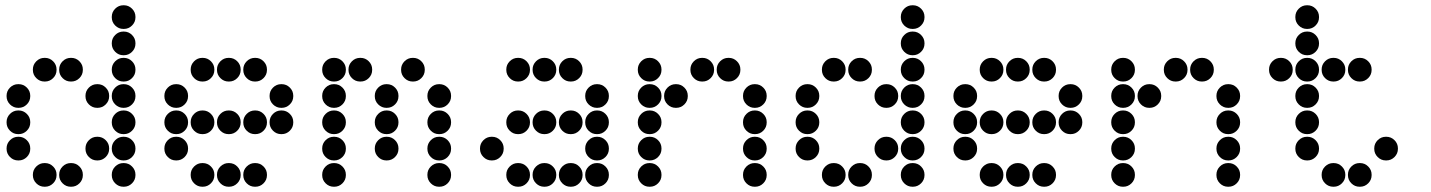

<svg xmlns="http://www.w3.org/2000/svg" viewBox="-20 -715 5440 730"><path d="M449 -695Q431 -695 418 -682Q405 -669 405 -651V-649Q405 -631 418 -618Q431 -605 449 -605H451Q469 -605 482 -618Q495 -631 495 -649V-651Q495 -669 482 -682Q469 -695 451 -695ZM449 -595Q431 -595 418 -582Q405 -569 405 -551V-549Q405 -531 418 -518Q431 -505 449 -505H451Q469 -505 482 -518Q495 -531 495 -549V-551Q495 -569 482 -582Q469 -595 451 -595ZM149 -495Q131 -495 118 -482Q105 -469 105 -451V-449Q105 -431 118 -418Q131 -405 149 -405H151Q169 -405 182 -418Q195 -431 195 -449V-451Q195 -469 182 -482Q169 -495 151 -495ZM249 -495Q231 -495 218 -482Q205 -469 205 -451V-449Q205 -431 218 -418Q231 -405 249 -405H251Q269 -405 282 -418Q295 -431 295 -449V-451Q295 -469 282 -482Q269 -495 251 -495ZM449 -495Q431 -495 418 -482Q405 -469 405 -451V-449Q405 -431 418 -418Q431 -405 449 -405H451Q469 -405 482 -418Q495 -431 495 -449V-451Q495 -469 482 -482Q469 -495 451 -495ZM49 -395Q31 -395 18 -382Q5 -369 5 -351V-349Q5 -331 18 -318Q31 -305 49 -305H51Q69 -305 82 -318Q95 -331 95 -349V-351Q95 -369 82 -382Q69 -395 51 -395ZM349 -395Q331 -395 318 -382Q305 -369 305 -351V-349Q305 -331 318 -318Q331 -305 349 -305H351Q369 -305 382 -318Q395 -331 395 -349V-351Q395 -369 382 -382Q369 -395 351 -395ZM449 -395Q431 -395 418 -382Q405 -369 405 -351V-349Q405 -331 418 -318Q431 -305 449 -305H451Q469 -305 482 -318Q495 -331 495 -349V-351Q495 -369 482 -382Q469 -395 451 -395ZM49 -295Q31 -295 18 -282Q5 -269 5 -251V-249Q5 -231 18 -218Q31 -205 49 -205H51Q69 -205 82 -218Q95 -231 95 -249V-251Q95 -269 82 -282Q69 -295 51 -295ZM449 -295Q431 -295 418 -282Q405 -269 405 -251V-249Q405 -231 418 -218Q431 -205 449 -205H451Q469 -205 482 -218Q495 -231 495 -249V-251Q495 -269 482 -282Q469 -295 451 -295ZM49 -195Q31 -195 18 -182Q5 -169 5 -151V-149Q5 -131 18 -118Q31 -105 49 -105H51Q69 -105 82 -118Q95 -131 95 -149V-151Q95 -169 82 -182Q69 -195 51 -195ZM349 -195Q331 -195 318 -182Q305 -169 305 -151V-149Q305 -131 318 -118Q331 -105 349 -105H351Q369 -105 382 -118Q395 -131 395 -149V-151Q395 -169 382 -182Q369 -195 351 -195ZM449 -195Q431 -195 418 -182Q405 -169 405 -151V-149Q405 -131 418 -118Q431 -105 449 -105H451Q469 -105 482 -118Q495 -131 495 -149V-151Q495 -169 482 -182Q469 -195 451 -195ZM149 -95Q131 -95 118 -82Q105 -69 105 -51V-49Q105 -31 118 -18Q131 -5 149 -5H151Q169 -5 182 -18Q195 -31 195 -49V-51Q195 -69 182 -82Q169 -95 151 -95ZM249 -95Q231 -95 218 -82Q205 -69 205 -51V-49Q205 -31 218 -18Q231 -5 249 -5H251Q269 -5 282 -18Q295 -31 295 -49V-51Q295 -69 282 -82Q269 -95 251 -95ZM449 -95Q431 -95 418 -82Q405 -69 405 -51V-49Q405 -31 418 -18Q431 -5 449 -5H451Q469 -5 482 -18Q495 -31 495 -49V-51Q495 -69 482 -82Q469 -95 451 -95Z M749 -495Q731 -495 718 -482Q705 -469 705 -451V-449Q705 -431 718 -418Q731 -405 749 -405H751Q769 -405 782 -418Q795 -431 795 -449V-451Q795 -469 782 -482Q769 -495 751 -495ZM849 -495Q831 -495 818 -482Q805 -469 805 -451V-449Q805 -431 818 -418Q831 -405 849 -405H851Q869 -405 882 -418Q895 -431 895 -449V-451Q895 -469 882 -482Q869 -495 851 -495ZM949 -495Q931 -495 918 -482Q905 -469 905 -451V-449Q905 -431 918 -418Q931 -405 949 -405H951Q969 -405 982 -418Q995 -431 995 -449V-451Q995 -469 982 -482Q969 -495 951 -495ZM649 -395Q631 -395 618 -382Q605 -369 605 -351V-349Q605 -331 618 -318Q631 -305 649 -305H651Q669 -305 682 -318Q695 -331 695 -349V-351Q695 -369 682 -382Q669 -395 651 -395ZM1049 -395Q1031 -395 1018 -382Q1005 -369 1005 -351V-349Q1005 -331 1018 -318Q1031 -305 1049 -305H1051Q1069 -305 1082 -318Q1095 -331 1095 -349V-351Q1095 -369 1082 -382Q1069 -395 1051 -395ZM649 -295Q631 -295 618 -282Q605 -269 605 -251V-249Q605 -231 618 -218Q631 -205 649 -205H651Q669 -205 682 -218Q695 -231 695 -249V-251Q695 -269 682 -282Q669 -295 651 -295ZM749 -295Q731 -295 718 -282Q705 -269 705 -251V-249Q705 -231 718 -218Q731 -205 749 -205H751Q769 -205 782 -218Q795 -231 795 -249V-251Q795 -269 782 -282Q769 -295 751 -295ZM849 -295Q831 -295 818 -282Q805 -269 805 -251V-249Q805 -231 818 -218Q831 -205 849 -205H851Q869 -205 882 -218Q895 -231 895 -249V-251Q895 -269 882 -282Q869 -295 851 -295ZM949 -295Q931 -295 918 -282Q905 -269 905 -251V-249Q905 -231 918 -218Q931 -205 949 -205H951Q969 -205 982 -218Q995 -231 995 -249V-251Q995 -269 982 -282Q969 -295 951 -295ZM1049 -295Q1031 -295 1018 -282Q1005 -269 1005 -251V-249Q1005 -231 1018 -218Q1031 -205 1049 -205H1051Q1069 -205 1082 -218Q1095 -231 1095 -249V-251Q1095 -269 1082 -282Q1069 -295 1051 -295ZM649 -195Q631 -195 618 -182Q605 -169 605 -151V-149Q605 -131 618 -118Q631 -105 649 -105H651Q669 -105 682 -118Q695 -131 695 -149V-151Q695 -169 682 -182Q669 -195 651 -195ZM749 -95Q731 -95 718 -82Q705 -69 705 -51V-49Q705 -31 718 -18Q731 -5 749 -5H751Q769 -5 782 -18Q795 -31 795 -49V-51Q795 -69 782 -82Q769 -95 751 -95ZM849 -95Q831 -95 818 -82Q805 -69 805 -51V-49Q805 -31 818 -18Q831 -5 849 -5H851Q869 -5 882 -18Q895 -31 895 -49V-51Q895 -69 882 -82Q869 -95 851 -95ZM949 -95Q931 -95 918 -82Q905 -69 905 -51V-49Q905 -31 918 -18Q931 -5 949 -5H951Q969 -5 982 -18Q995 -31 995 -49V-51Q995 -69 982 -82Q969 -95 951 -95Z M1249 -495Q1231 -495 1218 -482Q1205 -469 1205 -451V-449Q1205 -431 1218 -418Q1231 -405 1249 -405H1251Q1269 -405 1282 -418Q1295 -431 1295 -449V-451Q1295 -469 1282 -482Q1269 -495 1251 -495ZM1349 -495Q1331 -495 1318 -482Q1305 -469 1305 -451V-449Q1305 -431 1318 -418Q1331 -405 1349 -405H1351Q1369 -405 1382 -418Q1395 -431 1395 -449V-451Q1395 -469 1382 -482Q1369 -495 1351 -495ZM1549 -495Q1531 -495 1518 -482Q1505 -469 1505 -451V-449Q1505 -431 1518 -418Q1531 -405 1549 -405H1551Q1569 -405 1582 -418Q1595 -431 1595 -449V-451Q1595 -469 1582 -482Q1569 -495 1551 -495ZM1249 -395Q1231 -395 1218 -382Q1205 -369 1205 -351V-349Q1205 -331 1218 -318Q1231 -305 1249 -305H1251Q1269 -305 1282 -318Q1295 -331 1295 -349V-351Q1295 -369 1282 -382Q1269 -395 1251 -395ZM1449 -395Q1431 -395 1418 -382Q1405 -369 1405 -351V-349Q1405 -331 1418 -318Q1431 -305 1449 -305H1451Q1469 -305 1482 -318Q1495 -331 1495 -349V-351Q1495 -369 1482 -382Q1469 -395 1451 -395ZM1649 -395Q1631 -395 1618 -382Q1605 -369 1605 -351V-349Q1605 -331 1618 -318Q1631 -305 1649 -305H1651Q1669 -305 1682 -318Q1695 -331 1695 -349V-351Q1695 -369 1682 -382Q1669 -395 1651 -395ZM1249 -295Q1231 -295 1218 -282Q1205 -269 1205 -251V-249Q1205 -231 1218 -218Q1231 -205 1249 -205H1251Q1269 -205 1282 -218Q1295 -231 1295 -249V-251Q1295 -269 1282 -282Q1269 -295 1251 -295ZM1449 -295Q1431 -295 1418 -282Q1405 -269 1405 -251V-249Q1405 -231 1418 -218Q1431 -205 1449 -205H1451Q1469 -205 1482 -218Q1495 -231 1495 -249V-251Q1495 -269 1482 -282Q1469 -295 1451 -295ZM1649 -295Q1631 -295 1618 -282Q1605 -269 1605 -251V-249Q1605 -231 1618 -218Q1631 -205 1649 -205H1651Q1669 -205 1682 -218Q1695 -231 1695 -249V-251Q1695 -269 1682 -282Q1669 -295 1651 -295ZM1249 -195Q1231 -195 1218 -182Q1205 -169 1205 -151V-149Q1205 -131 1218 -118Q1231 -105 1249 -105H1251Q1269 -105 1282 -118Q1295 -131 1295 -149V-151Q1295 -169 1282 -182Q1269 -195 1251 -195ZM1449 -195Q1431 -195 1418 -182Q1405 -169 1405 -151V-149Q1405 -131 1418 -118Q1431 -105 1449 -105H1451Q1469 -105 1482 -118Q1495 -131 1495 -149V-151Q1495 -169 1482 -182Q1469 -195 1451 -195ZM1649 -195Q1631 -195 1618 -182Q1605 -169 1605 -151V-149Q1605 -131 1618 -118Q1631 -105 1649 -105H1651Q1669 -105 1682 -118Q1695 -131 1695 -149V-151Q1695 -169 1682 -182Q1669 -195 1651 -195ZM1249 -95Q1231 -95 1218 -82Q1205 -69 1205 -51V-49Q1205 -31 1218 -18Q1231 -5 1249 -5H1251Q1269 -5 1282 -18Q1295 -31 1295 -49V-51Q1295 -69 1282 -82Q1269 -95 1251 -95ZM1649 -95Q1631 -95 1618 -82Q1605 -69 1605 -51V-49Q1605 -31 1618 -18Q1631 -5 1649 -5H1651Q1669 -5 1682 -18Q1695 -31 1695 -49V-51Q1695 -69 1682 -82Q1669 -95 1651 -95Z M1949 -495Q1931 -495 1918 -482Q1905 -469 1905 -451V-449Q1905 -431 1918 -418Q1931 -405 1949 -405H1951Q1969 -405 1982 -418Q1995 -431 1995 -449V-451Q1995 -469 1982 -482Q1969 -495 1951 -495ZM2049 -495Q2031 -495 2018 -482Q2005 -469 2005 -451V-449Q2005 -431 2018 -418Q2031 -405 2049 -405H2051Q2069 -405 2082 -418Q2095 -431 2095 -449V-451Q2095 -469 2082 -482Q2069 -495 2051 -495ZM2149 -495Q2131 -495 2118 -482Q2105 -469 2105 -451V-449Q2105 -431 2118 -418Q2131 -405 2149 -405H2151Q2169 -405 2182 -418Q2195 -431 2195 -449V-451Q2195 -469 2182 -482Q2169 -495 2151 -495ZM2249 -395Q2231 -395 2218 -382Q2205 -369 2205 -351V-349Q2205 -331 2218 -318Q2231 -305 2249 -305H2251Q2269 -305 2282 -318Q2295 -331 2295 -349V-351Q2295 -369 2282 -382Q2269 -395 2251 -395ZM1949 -295Q1931 -295 1918 -282Q1905 -269 1905 -251V-249Q1905 -231 1918 -218Q1931 -205 1949 -205H1951Q1969 -205 1982 -218Q1995 -231 1995 -249V-251Q1995 -269 1982 -282Q1969 -295 1951 -295ZM2049 -295Q2031 -295 2018 -282Q2005 -269 2005 -251V-249Q2005 -231 2018 -218Q2031 -205 2049 -205H2051Q2069 -205 2082 -218Q2095 -231 2095 -249V-251Q2095 -269 2082 -282Q2069 -295 2051 -295ZM2149 -295Q2131 -295 2118 -282Q2105 -269 2105 -251V-249Q2105 -231 2118 -218Q2131 -205 2149 -205H2151Q2169 -205 2182 -218Q2195 -231 2195 -249V-251Q2195 -269 2182 -282Q2169 -295 2151 -295ZM2249 -295Q2231 -295 2218 -282Q2205 -269 2205 -251V-249Q2205 -231 2218 -218Q2231 -205 2249 -205H2251Q2269 -205 2282 -218Q2295 -231 2295 -249V-251Q2295 -269 2282 -282Q2269 -295 2251 -295ZM1849 -195Q1831 -195 1818 -182Q1805 -169 1805 -151V-149Q1805 -131 1818 -118Q1831 -105 1849 -105H1851Q1869 -105 1882 -118Q1895 -131 1895 -149V-151Q1895 -169 1882 -182Q1869 -195 1851 -195ZM2249 -195Q2231 -195 2218 -182Q2205 -169 2205 -151V-149Q2205 -131 2218 -118Q2231 -105 2249 -105H2251Q2269 -105 2282 -118Q2295 -131 2295 -149V-151Q2295 -169 2282 -182Q2269 -195 2251 -195ZM1949 -95Q1931 -95 1918 -82Q1905 -69 1905 -51V-49Q1905 -31 1918 -18Q1931 -5 1949 -5H1951Q1969 -5 1982 -18Q1995 -31 1995 -49V-51Q1995 -69 1982 -82Q1969 -95 1951 -95ZM2049 -95Q2031 -95 2018 -82Q2005 -69 2005 -51V-49Q2005 -31 2018 -18Q2031 -5 2049 -5H2051Q2069 -5 2082 -18Q2095 -31 2095 -49V-51Q2095 -69 2082 -82Q2069 -95 2051 -95ZM2149 -95Q2131 -95 2118 -82Q2105 -69 2105 -51V-49Q2105 -31 2118 -18Q2131 -5 2149 -5H2151Q2169 -5 2182 -18Q2195 -31 2195 -49V-51Q2195 -69 2182 -82Q2169 -95 2151 -95ZM2249 -95Q2231 -95 2218 -82Q2205 -69 2205 -51V-49Q2205 -31 2218 -18Q2231 -5 2249 -5H2251Q2269 -5 2282 -18Q2295 -31 2295 -49V-51Q2295 -69 2282 -82Q2269 -95 2251 -95Z M2449 -495Q2431 -495 2418 -482Q2405 -469 2405 -451V-449Q2405 -431 2418 -418Q2431 -405 2449 -405H2451Q2469 -405 2482 -418Q2495 -431 2495 -449V-451Q2495 -469 2482 -482Q2469 -495 2451 -495ZM2649 -495Q2631 -495 2618 -482Q2605 -469 2605 -451V-449Q2605 -431 2618 -418Q2631 -405 2649 -405H2651Q2669 -405 2682 -418Q2695 -431 2695 -449V-451Q2695 -469 2682 -482Q2669 -495 2651 -495ZM2749 -495Q2731 -495 2718 -482Q2705 -469 2705 -451V-449Q2705 -431 2718 -418Q2731 -405 2749 -405H2751Q2769 -405 2782 -418Q2795 -431 2795 -449V-451Q2795 -469 2782 -482Q2769 -495 2751 -495ZM2449 -395Q2431 -395 2418 -382Q2405 -369 2405 -351V-349Q2405 -331 2418 -318Q2431 -305 2449 -305H2451Q2469 -305 2482 -318Q2495 -331 2495 -349V-351Q2495 -369 2482 -382Q2469 -395 2451 -395ZM2549 -395Q2531 -395 2518 -382Q2505 -369 2505 -351V-349Q2505 -331 2518 -318Q2531 -305 2549 -305H2551Q2569 -305 2582 -318Q2595 -331 2595 -349V-351Q2595 -369 2582 -382Q2569 -395 2551 -395ZM2849 -395Q2831 -395 2818 -382Q2805 -369 2805 -351V-349Q2805 -331 2818 -318Q2831 -305 2849 -305H2851Q2869 -305 2882 -318Q2895 -331 2895 -349V-351Q2895 -369 2882 -382Q2869 -395 2851 -395ZM2449 -295Q2431 -295 2418 -282Q2405 -269 2405 -251V-249Q2405 -231 2418 -218Q2431 -205 2449 -205H2451Q2469 -205 2482 -218Q2495 -231 2495 -249V-251Q2495 -269 2482 -282Q2469 -295 2451 -295ZM2849 -295Q2831 -295 2818 -282Q2805 -269 2805 -251V-249Q2805 -231 2818 -218Q2831 -205 2849 -205H2851Q2869 -205 2882 -218Q2895 -231 2895 -249V-251Q2895 -269 2882 -282Q2869 -295 2851 -295ZM2449 -195Q2431 -195 2418 -182Q2405 -169 2405 -151V-149Q2405 -131 2418 -118Q2431 -105 2449 -105H2451Q2469 -105 2482 -118Q2495 -131 2495 -149V-151Q2495 -169 2482 -182Q2469 -195 2451 -195ZM2849 -195Q2831 -195 2818 -182Q2805 -169 2805 -151V-149Q2805 -131 2818 -118Q2831 -105 2849 -105H2851Q2869 -105 2882 -118Q2895 -131 2895 -149V-151Q2895 -169 2882 -182Q2869 -195 2851 -195ZM2449 -95Q2431 -95 2418 -82Q2405 -69 2405 -51V-49Q2405 -31 2418 -18Q2431 -5 2449 -5H2451Q2469 -5 2482 -18Q2495 -31 2495 -49V-51Q2495 -69 2482 -82Q2469 -95 2451 -95ZM2849 -95Q2831 -95 2818 -82Q2805 -69 2805 -51V-49Q2805 -31 2818 -18Q2831 -5 2849 -5H2851Q2869 -5 2882 -18Q2895 -31 2895 -49V-51Q2895 -69 2882 -82Q2869 -95 2851 -95Z M3449 -695Q3431 -695 3418 -682Q3405 -669 3405 -651V-649Q3405 -631 3418 -618Q3431 -605 3449 -605H3451Q3469 -605 3482 -618Q3495 -631 3495 -649V-651Q3495 -669 3482 -682Q3469 -695 3451 -695ZM3449 -595Q3431 -595 3418 -582Q3405 -569 3405 -551V-549Q3405 -531 3418 -518Q3431 -505 3449 -505H3451Q3469 -505 3482 -518Q3495 -531 3495 -549V-551Q3495 -569 3482 -582Q3469 -595 3451 -595ZM3149 -495Q3131 -495 3118 -482Q3105 -469 3105 -451V-449Q3105 -431 3118 -418Q3131 -405 3149 -405H3151Q3169 -405 3182 -418Q3195 -431 3195 -449V-451Q3195 -469 3182 -482Q3169 -495 3151 -495ZM3249 -495Q3231 -495 3218 -482Q3205 -469 3205 -451V-449Q3205 -431 3218 -418Q3231 -405 3249 -405H3251Q3269 -405 3282 -418Q3295 -431 3295 -449V-451Q3295 -469 3282 -482Q3269 -495 3251 -495ZM3449 -495Q3431 -495 3418 -482Q3405 -469 3405 -451V-449Q3405 -431 3418 -418Q3431 -405 3449 -405H3451Q3469 -405 3482 -418Q3495 -431 3495 -449V-451Q3495 -469 3482 -482Q3469 -495 3451 -495ZM3049 -395Q3031 -395 3018 -382Q3005 -369 3005 -351V-349Q3005 -331 3018 -318Q3031 -305 3049 -305H3051Q3069 -305 3082 -318Q3095 -331 3095 -349V-351Q3095 -369 3082 -382Q3069 -395 3051 -395ZM3349 -395Q3331 -395 3318 -382Q3305 -369 3305 -351V-349Q3305 -331 3318 -318Q3331 -305 3349 -305H3351Q3369 -305 3382 -318Q3395 -331 3395 -349V-351Q3395 -369 3382 -382Q3369 -395 3351 -395ZM3449 -395Q3431 -395 3418 -382Q3405 -369 3405 -351V-349Q3405 -331 3418 -318Q3431 -305 3449 -305H3451Q3469 -305 3482 -318Q3495 -331 3495 -349V-351Q3495 -369 3482 -382Q3469 -395 3451 -395ZM3049 -295Q3031 -295 3018 -282Q3005 -269 3005 -251V-249Q3005 -231 3018 -218Q3031 -205 3049 -205H3051Q3069 -205 3082 -218Q3095 -231 3095 -249V-251Q3095 -269 3082 -282Q3069 -295 3051 -295ZM3449 -295Q3431 -295 3418 -282Q3405 -269 3405 -251V-249Q3405 -231 3418 -218Q3431 -205 3449 -205H3451Q3469 -205 3482 -218Q3495 -231 3495 -249V-251Q3495 -269 3482 -282Q3469 -295 3451 -295ZM3049 -195Q3031 -195 3018 -182Q3005 -169 3005 -151V-149Q3005 -131 3018 -118Q3031 -105 3049 -105H3051Q3069 -105 3082 -118Q3095 -131 3095 -149V-151Q3095 -169 3082 -182Q3069 -195 3051 -195ZM3349 -195Q3331 -195 3318 -182Q3305 -169 3305 -151V-149Q3305 -131 3318 -118Q3331 -105 3349 -105H3351Q3369 -105 3382 -118Q3395 -131 3395 -149V-151Q3395 -169 3382 -182Q3369 -195 3351 -195ZM3449 -195Q3431 -195 3418 -182Q3405 -169 3405 -151V-149Q3405 -131 3418 -118Q3431 -105 3449 -105H3451Q3469 -105 3482 -118Q3495 -131 3495 -149V-151Q3495 -169 3482 -182Q3469 -195 3451 -195ZM3149 -95Q3131 -95 3118 -82Q3105 -69 3105 -51V-49Q3105 -31 3118 -18Q3131 -5 3149 -5H3151Q3169 -5 3182 -18Q3195 -31 3195 -49V-51Q3195 -69 3182 -82Q3169 -95 3151 -95ZM3249 -95Q3231 -95 3218 -82Q3205 -69 3205 -51V-49Q3205 -31 3218 -18Q3231 -5 3249 -5H3251Q3269 -5 3282 -18Q3295 -31 3295 -49V-51Q3295 -69 3282 -82Q3269 -95 3251 -95ZM3449 -95Q3431 -95 3418 -82Q3405 -69 3405 -51V-49Q3405 -31 3418 -18Q3431 -5 3449 -5H3451Q3469 -5 3482 -18Q3495 -31 3495 -49V-51Q3495 -69 3482 -82Q3469 -95 3451 -95Z M3749 -495Q3731 -495 3718 -482Q3705 -469 3705 -451V-449Q3705 -431 3718 -418Q3731 -405 3749 -405H3751Q3769 -405 3782 -418Q3795 -431 3795 -449V-451Q3795 -469 3782 -482Q3769 -495 3751 -495ZM3849 -495Q3831 -495 3818 -482Q3805 -469 3805 -451V-449Q3805 -431 3818 -418Q3831 -405 3849 -405H3851Q3869 -405 3882 -418Q3895 -431 3895 -449V-451Q3895 -469 3882 -482Q3869 -495 3851 -495ZM3949 -495Q3931 -495 3918 -482Q3905 -469 3905 -451V-449Q3905 -431 3918 -418Q3931 -405 3949 -405H3951Q3969 -405 3982 -418Q3995 -431 3995 -449V-451Q3995 -469 3982 -482Q3969 -495 3951 -495ZM3649 -395Q3631 -395 3618 -382Q3605 -369 3605 -351V-349Q3605 -331 3618 -318Q3631 -305 3649 -305H3651Q3669 -305 3682 -318Q3695 -331 3695 -349V-351Q3695 -369 3682 -382Q3669 -395 3651 -395ZM4049 -395Q4031 -395 4018 -382Q4005 -369 4005 -351V-349Q4005 -331 4018 -318Q4031 -305 4049 -305H4051Q4069 -305 4082 -318Q4095 -331 4095 -349V-351Q4095 -369 4082 -382Q4069 -395 4051 -395ZM3649 -295Q3631 -295 3618 -282Q3605 -269 3605 -251V-249Q3605 -231 3618 -218Q3631 -205 3649 -205H3651Q3669 -205 3682 -218Q3695 -231 3695 -249V-251Q3695 -269 3682 -282Q3669 -295 3651 -295ZM3749 -295Q3731 -295 3718 -282Q3705 -269 3705 -251V-249Q3705 -231 3718 -218Q3731 -205 3749 -205H3751Q3769 -205 3782 -218Q3795 -231 3795 -249V-251Q3795 -269 3782 -282Q3769 -295 3751 -295ZM3849 -295Q3831 -295 3818 -282Q3805 -269 3805 -251V-249Q3805 -231 3818 -218Q3831 -205 3849 -205H3851Q3869 -205 3882 -218Q3895 -231 3895 -249V-251Q3895 -269 3882 -282Q3869 -295 3851 -295ZM3949 -295Q3931 -295 3918 -282Q3905 -269 3905 -251V-249Q3905 -231 3918 -218Q3931 -205 3949 -205H3951Q3969 -205 3982 -218Q3995 -231 3995 -249V-251Q3995 -269 3982 -282Q3969 -295 3951 -295ZM4049 -295Q4031 -295 4018 -282Q4005 -269 4005 -251V-249Q4005 -231 4018 -218Q4031 -205 4049 -205H4051Q4069 -205 4082 -218Q4095 -231 4095 -249V-251Q4095 -269 4082 -282Q4069 -295 4051 -295ZM3649 -195Q3631 -195 3618 -182Q3605 -169 3605 -151V-149Q3605 -131 3618 -118Q3631 -105 3649 -105H3651Q3669 -105 3682 -118Q3695 -131 3695 -149V-151Q3695 -169 3682 -182Q3669 -195 3651 -195ZM3749 -95Q3731 -95 3718 -82Q3705 -69 3705 -51V-49Q3705 -31 3718 -18Q3731 -5 3749 -5H3751Q3769 -5 3782 -18Q3795 -31 3795 -49V-51Q3795 -69 3782 -82Q3769 -95 3751 -95ZM3849 -95Q3831 -95 3818 -82Q3805 -69 3805 -51V-49Q3805 -31 3818 -18Q3831 -5 3849 -5H3851Q3869 -5 3882 -18Q3895 -31 3895 -49V-51Q3895 -69 3882 -82Q3869 -95 3851 -95ZM3949 -95Q3931 -95 3918 -82Q3905 -69 3905 -51V-49Q3905 -31 3918 -18Q3931 -5 3949 -5H3951Q3969 -5 3982 -18Q3995 -31 3995 -49V-51Q3995 -69 3982 -82Q3969 -95 3951 -95Z M4249 -495Q4231 -495 4218 -482Q4205 -469 4205 -451V-449Q4205 -431 4218 -418Q4231 -405 4249 -405H4251Q4269 -405 4282 -418Q4295 -431 4295 -449V-451Q4295 -469 4282 -482Q4269 -495 4251 -495ZM4449 -495Q4431 -495 4418 -482Q4405 -469 4405 -451V-449Q4405 -431 4418 -418Q4431 -405 4449 -405H4451Q4469 -405 4482 -418Q4495 -431 4495 -449V-451Q4495 -469 4482 -482Q4469 -495 4451 -495ZM4549 -495Q4531 -495 4518 -482Q4505 -469 4505 -451V-449Q4505 -431 4518 -418Q4531 -405 4549 -405H4551Q4569 -405 4582 -418Q4595 -431 4595 -449V-451Q4595 -469 4582 -482Q4569 -495 4551 -495ZM4249 -395Q4231 -395 4218 -382Q4205 -369 4205 -351V-349Q4205 -331 4218 -318Q4231 -305 4249 -305H4251Q4269 -305 4282 -318Q4295 -331 4295 -349V-351Q4295 -369 4282 -382Q4269 -395 4251 -395ZM4349 -395Q4331 -395 4318 -382Q4305 -369 4305 -351V-349Q4305 -331 4318 -318Q4331 -305 4349 -305H4351Q4369 -305 4382 -318Q4395 -331 4395 -349V-351Q4395 -369 4382 -382Q4369 -395 4351 -395ZM4649 -395Q4631 -395 4618 -382Q4605 -369 4605 -351V-349Q4605 -331 4618 -318Q4631 -305 4649 -305H4651Q4669 -305 4682 -318Q4695 -331 4695 -349V-351Q4695 -369 4682 -382Q4669 -395 4651 -395ZM4249 -295Q4231 -295 4218 -282Q4205 -269 4205 -251V-249Q4205 -231 4218 -218Q4231 -205 4249 -205H4251Q4269 -205 4282 -218Q4295 -231 4295 -249V-251Q4295 -269 4282 -282Q4269 -295 4251 -295ZM4649 -295Q4631 -295 4618 -282Q4605 -269 4605 -251V-249Q4605 -231 4618 -218Q4631 -205 4649 -205H4651Q4669 -205 4682 -218Q4695 -231 4695 -249V-251Q4695 -269 4682 -282Q4669 -295 4651 -295ZM4249 -195Q4231 -195 4218 -182Q4205 -169 4205 -151V-149Q4205 -131 4218 -118Q4231 -105 4249 -105H4251Q4269 -105 4282 -118Q4295 -131 4295 -149V-151Q4295 -169 4282 -182Q4269 -195 4251 -195ZM4649 -195Q4631 -195 4618 -182Q4605 -169 4605 -151V-149Q4605 -131 4618 -118Q4631 -105 4649 -105H4651Q4669 -105 4682 -118Q4695 -131 4695 -149V-151Q4695 -169 4682 -182Q4669 -195 4651 -195ZM4249 -95Q4231 -95 4218 -82Q4205 -69 4205 -51V-49Q4205 -31 4218 -18Q4231 -5 4249 -5H4251Q4269 -5 4282 -18Q4295 -31 4295 -49V-51Q4295 -69 4282 -82Q4269 -95 4251 -95ZM4649 -95Q4631 -95 4618 -82Q4605 -69 4605 -51V-49Q4605 -31 4618 -18Q4631 -5 4649 -5H4651Q4669 -5 4682 -18Q4695 -31 4695 -49V-51Q4695 -69 4682 -82Q4669 -95 4651 -95Z M4949 -695Q4931 -695 4918 -682Q4905 -669 4905 -651V-649Q4905 -631 4918 -618Q4931 -605 4949 -605H4951Q4969 -605 4982 -618Q4995 -631 4995 -649V-651Q4995 -669 4982 -682Q4969 -695 4951 -695ZM4949 -595Q4931 -595 4918 -582Q4905 -569 4905 -551V-549Q4905 -531 4918 -518Q4931 -505 4949 -505H4951Q4969 -505 4982 -518Q4995 -531 4995 -549V-551Q4995 -569 4982 -582Q4969 -595 4951 -595ZM4849 -495Q4831 -495 4818 -482Q4805 -469 4805 -451V-449Q4805 -431 4818 -418Q4831 -405 4849 -405H4851Q4869 -405 4882 -418Q4895 -431 4895 -449V-451Q4895 -469 4882 -482Q4869 -495 4851 -495ZM4949 -495Q4931 -495 4918 -482Q4905 -469 4905 -451V-449Q4905 -431 4918 -418Q4931 -405 4949 -405H4951Q4969 -405 4982 -418Q4995 -431 4995 -449V-451Q4995 -469 4982 -482Q4969 -495 4951 -495ZM5049 -495Q5031 -495 5018 -482Q5005 -469 5005 -451V-449Q5005 -431 5018 -418Q5031 -405 5049 -405H5051Q5069 -405 5082 -418Q5095 -431 5095 -449V-451Q5095 -469 5082 -482Q5069 -495 5051 -495ZM5149 -495Q5131 -495 5118 -482Q5105 -469 5105 -451V-449Q5105 -431 5118 -418Q5131 -405 5149 -405H5151Q5169 -405 5182 -418Q5195 -431 5195 -449V-451Q5195 -469 5182 -482Q5169 -495 5151 -495ZM4949 -395Q4931 -395 4918 -382Q4905 -369 4905 -351V-349Q4905 -331 4918 -318Q4931 -305 4949 -305H4951Q4969 -305 4982 -318Q4995 -331 4995 -349V-351Q4995 -369 4982 -382Q4969 -395 4951 -395ZM4949 -295Q4931 -295 4918 -282Q4905 -269 4905 -251V-249Q4905 -231 4918 -218Q4931 -205 4949 -205H4951Q4969 -205 4982 -218Q4995 -231 4995 -249V-251Q4995 -269 4982 -282Q4969 -295 4951 -295ZM4949 -195Q4931 -195 4918 -182Q4905 -169 4905 -151V-149Q4905 -131 4918 -118Q4931 -105 4949 -105H4951Q4969 -105 4982 -118Q4995 -131 4995 -149V-151Q4995 -169 4982 -182Q4969 -195 4951 -195ZM5249 -195Q5231 -195 5218 -182Q5205 -169 5205 -151V-149Q5205 -131 5218 -118Q5231 -105 5249 -105H5251Q5269 -105 5282 -118Q5295 -131 5295 -149V-151Q5295 -169 5282 -182Q5269 -195 5251 -195ZM5049 -95Q5031 -95 5018 -82Q5005 -69 5005 -51V-49Q5005 -31 5018 -18Q5031 -5 5049 -5H5051Q5069 -5 5082 -18Q5095 -31 5095 -49V-51Q5095 -69 5082 -82Q5069 -95 5051 -95ZM5149 -95Q5131 -95 5118 -82Q5105 -69 5105 -51V-49Q5105 -31 5118 -18Q5131 -5 5149 -5H5151Q5169 -5 5182 -18Q5195 -31 5195 -49V-51Q5195 -69 5182 -82Q5169 -95 5151 -95Z"/></svg>

Font: Doto Rounded Black
Style: Regular
Weight: 900
Monospace: yes
Version: Version 1.000